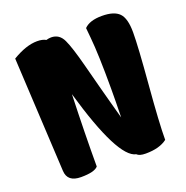

<svg xmlns="http://www.w3.org/2000/svg" viewBox="-128 -835 921 952"><g transform="rotate(-20 332.5 -359.0)"><path d="M416 -687Q445 -717 509.5 -717Q574 -717 601 -689Q628 -661 628 -587.5Q628 -514 611.5 -316Q595 -118 595 -32Q555 -1 482 -1Q448 -1 436 -14Q345 -32 238 -403Q231 -195 231 -24Q212 -1 140.5 -1Q69 -1 66 -61L34 -665Q107 -709 165 -709Q194 -709 211 -699Q225 -703 237 -703Q280 -703 300 -660.5Q320 -618 347 -514Q374 -410 381.5 -382.5Q389 -355 402 -306Q415 -257 428 -211Q430 -298 430 -363Q430 -544 421 -634Z"/></g></svg>

Font: Chela One
Style: Regular
Weight: 400
Designer: Miguel Hernandez
Foundry: LatinoType
Version: Version 1.001